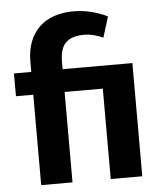

<svg xmlns="http://www.w3.org/2000/svg" viewBox="-52 -761 682 806"><g transform="rotate(-5 289.5 -357.5)"><path d="M382 0V-381H221V0H89V-381H16V-477H89V-521Q89 -568 103 -604Q117 -640 143 -665Q169 -690 205.5 -702.5Q242 -715 287 -715Q325 -715 363 -705.5Q401 -696 430 -681L403 -594Q385 -602 365 -607.5Q345 -613 323 -613Q272 -613 246.5 -589Q221 -565 221 -506V-477H515V0Z"/></g></svg>

Font: Mukta Vaani
Style: Bold
Weight: 700
Designer: Noopur Datye, Girish Dalvi, Yashodeep Gholap, Pallavi Karambelkar
Foundry: Ek Type
Version: Version 2.538;PS 1.000;hotconv 16.6.51;makeotf.lib2.5.65220;